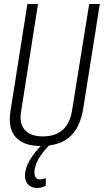

<svg xmlns="http://www.w3.org/2000/svg" viewBox="-20 -720 519 960"><path d="M184 10Q109 10 69 -24Q29 -58 29 -122Q29 -133 29.5 -141Q30 -149 32 -162L117 -700H170L85 -159Q76 -102 104.5 -70Q133 -38 194 -38Q321 -38 341 -172L426 -700H479L396 -176Q380 -81 328.5 -35.5Q277 10 184 10ZM198 -5 233 0Q194 37 173 74.5Q152 112 152 142Q152 177 181 177Q194 177 209 170V208Q190 220 165 220Q139 220 122 204Q105 188 105 159Q105 122 128.5 81.5Q152 41 198 -5Z"/></svg>

Font: Georama SemiCondensed Light
Style: Italic
Weight: 300
Width: 4
Italic angle: -9°
Designer: Jean-Baptiste Levee
Foundry: Production Type
Version: Version 1.000